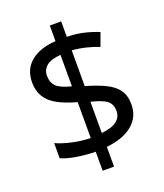

<svg xmlns="http://www.w3.org/2000/svg" viewBox="-148 -858 868 1015"><g transform="rotate(-20 286.0 -350.5)"><path d="M253 -49Q198 -50 146 -58.5Q94 -67 62 -82V-167Q96 -151 149 -139Q202 -127 253 -126V-328Q187 -346 145 -369.5Q103 -393 82.5 -427Q62 -461 62 -508Q62 -582 113.5 -624Q165 -666 253 -671V-759H317V-672Q370 -671 413.5 -660.5Q457 -650 493 -635L466 -561Q434 -574 395.5 -583.5Q357 -593 317 -596V-395Q383 -376 427 -354.5Q471 -333 493.5 -301.5Q516 -270 516 -220Q516 -150 464 -106.5Q412 -63 317 -53V58H253ZM317 -131Q376 -137 403 -158.5Q430 -180 430 -214Q430 -252 406 -271.5Q382 -291 317 -307ZM253 -594Q199 -590 173.5 -569Q148 -548 148 -515Q148 -475 170.5 -453.5Q193 -432 253 -417Z"/></g></svg>

Font: Noto Sans New Tai Lue
Style: Regular
Weight: 400
Designer: Monotype Design Team
Foundry: Monotype Imaging Inc.
Version: Version 2.003